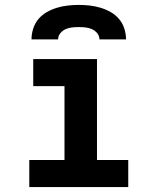

<svg xmlns="http://www.w3.org/2000/svg" viewBox="-20 -760 640 780"><path d="M99 0V-110H242V-410H115V-520H374V-110H501V0ZM108 -600Q108 -622 115 -644Q122 -666 136.5 -683Q151 -700 170.5 -711Q190 -722 211.5 -728.5Q233 -735 255.5 -737.5Q278 -740 300 -740Q322 -740 344.5 -737.5Q367 -735 388.5 -728.5Q410 -722 429.5 -711Q449 -700 463.5 -683Q478 -666 485 -644Q492 -622 492 -600H384Q384 -614 375 -625Q366 -636 353.5 -641.5Q341 -647 327.5 -648.5Q314 -650 300 -650Q286 -650 272.5 -648.5Q259 -647 246.5 -641.5Q234 -636 225 -625Q216 -614 216 -600Z"/></svg>

Font: Iosevka Extrabold Extended
Style: Regular
Weight: 800
Width: 7
Monospace: yes
Designer: Belleve Invis
Foundry: Belleve Invis
Version: Version 32.5.0; ttfautohint (v1.8.4)